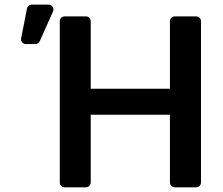

<svg xmlns="http://www.w3.org/2000/svg" viewBox="-20 -797 947 817"><path d="M234.4 -20.6V-706.7Q234.4 -715.2 240.4 -721.2Q246.4 -727.3 255 -727.3H345.2Q354 -727.3 360.1 -721.2Q366.1 -715.2 366.1 -706.7V-419.4H703.1V-706.7Q703.1 -715.2 709.2 -721.2Q715.2 -727.3 723.7 -727.3H814.3Q823.2 -727.3 829.2 -721.2Q835.2 -715.2 835.2 -706.7V-20.6Q835.2 -12.1 829.2 -6Q823.2 0 814.3 0H723.7Q715.2 0 709.2 -6Q703.1 -12.1 703.1 -20.6V-308.9H366.1V-20.6Q366.1 -12.1 360.1 -6Q354 0 345.2 0H255Q246.4 0 240.4 -6Q234.4 -12.1 234.4 -20.6ZM69.6 -630.3Q69.6 -621.8 75.6 -615.6Q81.7 -609.4 90.2 -609.4H130Q136 -609.4 141.2 -612.7Q146.3 -616.1 149.1 -621.8L205.6 -748.2Q207.4 -752.8 207.4 -756.4Q207.4 -764.9 201.3 -771.1Q195.3 -777.3 186.4 -777.3H115.1Q107.6 -777.3 101.9 -772.5Q96.2 -767.8 94.8 -760.7L70 -634.2Q69.6 -632.8 69.6 -630.3Z"/></svg>

Font: DeltaSans SemiBold
Style: Regular
Weight: 600
Designer: Rasmus Andersson
Foundry: rsms
Version: Version 3.012